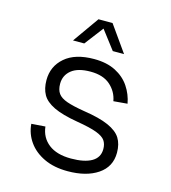

<svg xmlns="http://www.w3.org/2000/svg" viewBox="-111 -821 821 923"><g transform="rotate(15 300.0 -360.0)"><path d="M310 12Q242 12 192.5 -11.5Q143 -35 115 -74.5Q87 -114 83 -163L152 -168Q158 -114 198.5 -82.5Q239 -51 310 -51Q377 -51 413 -72Q449 -93 449 -135Q449 -160 437.5 -177Q426 -194 393 -206.5Q360 -219 294 -230Q217 -243 174.5 -263.5Q132 -284 115.5 -313.5Q99 -343 99 -385Q99 -454 150 -498Q201 -542 295 -542Q358 -542 402 -519.5Q446 -497 471.5 -459Q497 -421 505 -376L436 -370Q428 -416 392.5 -447.5Q357 -479 294 -479Q231 -479 199 -453Q167 -427 167 -385Q167 -355 180 -337Q193 -319 224.5 -308Q256 -297 311 -288Q391 -276 436 -256Q481 -236 499 -207Q517 -178 517 -135Q517 -65 460 -26.5Q403 12 310 12ZM173 -602 265 -732H335L427 -602H371L300 -695L229 -602Z"/></g></svg>

Font: Geist Mono Light
Style: Regular
Weight: 300
Monospace: yes
Designer: Basement.studio, Andrés Briganti, Mateo Zaragoza
Foundry: Basement.studio, Vercel, Andrés Briganti, Guido Ferreyra, Mateo Zaragoza
Version: Version 1.500; ttfautohint (v1.8.4.7-5d5b)